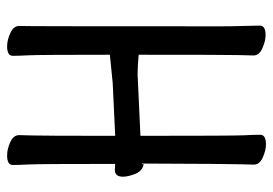

<svg xmlns="http://www.w3.org/2000/svg" viewBox="-134 -617 768 540"><g transform="rotate(-90 250.0 -347.0)"><path d="M114 17Q97 17 77 8Q57 -1 57 -17Q57 -29 58 -55Q59 -81 60 -327Q42 -328 32 -348Q23 -370 23 -385Q23 -408 42 -408L59 -407Q59 -621 57.5 -649.5Q56 -678 56 -695Q56 -711 83 -711Q101 -711 120.5 -702Q140 -693 140 -677Q140 -665 139 -639.5Q138 -614 138 -407L286 -414L366 -422Q366 -621 364.5 -649.5Q363 -678 363 -695Q363 -711 390 -711Q407 -711 427 -702Q447 -693 447 -677Q447 -665 446.5 -639.5Q446 -614 446 -106Q446 -75 447 -46Q448 -17 448 0Q448 16 421 16Q405 16 384.5 7Q364 -2 364 -18Q364 -30 365 -56Q366 -82 366 -341Q334 -344 310 -344L138 -336Q138 -74 139.5 -45Q141 -16 141 1Q141 17 114 17ZM60 -327Q60 -330 60 -333L58 -329Q58 -327 60 -327Z"/></g></svg>

Font: LXGW WenKai Mono Medium
Style: Regular
Weight: 500
Monospace: yes
Designer: LXGW / Fontworks Inc.
Foundry: LXGW / Fontworks Inc.
Version: Version 1.520; June 14, 2025